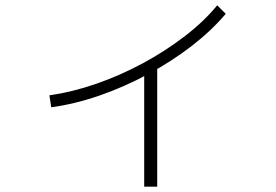

<svg xmlns="http://www.w3.org/2000/svg" viewBox="-20 -644 1040 723"><path d="M166 -285Q251 -297 341 -328Q431 -359 516.5 -405Q602 -451 675 -507Q748 -563 798 -624L830 -592Q777 -529 702 -471Q627 -413 538 -365Q449 -317 355.5 -284.5Q262 -252 173 -240ZM523 59V-399H572V59Z"/></svg>

Font: M PLUS 1 Light
Style: Regular
Weight: 300
Designer: Coji Morishita
Foundry: UNDERFOREST DESIGN
Version: Version 1.001